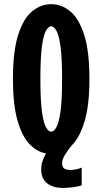

<svg xmlns="http://www.w3.org/2000/svg" viewBox="-20 -726 490 920"><path d="M371.5 77V162Q355.5 168 330 171.2Q304.5 174.5 280.5 174.5Q234.5 174.5 206 152.5Q177.5 130.5 177.5 85Q177.5 63.5 184.2 44.2Q191 25 200.5 9Q156.5 1.5 120.8 -36.2Q85 -74 63.5 -149.8Q42 -225.5 42 -348Q42 -481 67.2 -559.5Q92.5 -638 134.2 -672Q176 -706 225.5 -706Q274.5 -706 316.2 -672Q358 -638 383.2 -559.5Q408.5 -481 408.5 -348Q408.5 -221 385.2 -144.2Q362 -67.5 324.5 -30Q307.5 -10 292.5 13.8Q277.5 37.5 277.5 56Q277.5 76.5 289.5 82.5Q301.5 88.5 318 88.5Q330 88.5 346.2 85Q362.5 81.5 371.5 77ZM225.5 -95Q238 -95 250 -115.8Q262 -136.5 269.8 -191Q277.5 -245.5 277.5 -348Q277.5 -450 269.8 -504.5Q262 -559 250 -579.5Q238 -600 225.5 -600Q212.5 -600 200.5 -579.5Q188.5 -559 181 -504.5Q173.5 -450 173.5 -348Q173.5 -245.5 181 -191Q188.5 -136.5 200.5 -115.8Q212.5 -95 225.5 -95Z"/></svg>

Font: Trispace Condensed SemiBold
Style: Regular
Weight: 600
Width: 3
Designer: Tyler Finck
Foundry: Etcetera Type Company
Version: Version 1.210; ttfautohint (v1.8.3)